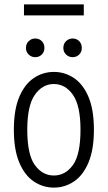

<svg xmlns="http://www.w3.org/2000/svg" viewBox="-20 -845 490 873"><path d="M43 -255Q43 -346 67.5 -404Q92 -462 133.5 -490Q175 -518 225 -518Q275 -518 316.5 -490Q358 -462 382.5 -404Q407 -346 407 -255Q407 -165 382.5 -106.5Q358 -48 316.5 -20Q275 8 225 8Q175 8 133.5 -20Q92 -48 67.5 -106.5Q43 -165 43 -255ZM104 -255Q104 -142 138.5 -94.5Q173 -47 225 -47Q277 -47 311.5 -94.5Q346 -142 346 -255Q346 -365 311.5 -414Q277 -463 225 -463Q173 -463 138.5 -414Q104 -365 104 -255ZM98 -627Q98 -646 110.5 -658Q123 -670 140 -670Q158 -670 170 -658Q182 -646 182 -627Q182 -609 170 -597Q158 -585 140 -585Q123 -585 110.5 -597Q98 -609 98 -627ZM268 -627Q268 -646 280.5 -658Q293 -670 310 -670Q328 -670 340 -658Q352 -646 352 -627Q352 -609 340 -597Q328 -585 310 -585Q293 -585 280.5 -597Q268 -609 268 -627ZM89 -775V-825H361V-775Z"/></svg>

Font: Radio Canada Condensed Light
Style: Regular
Weight: 300
Width: 3
Designer: Charles Daoud, Etienne Aubert Bonn, Alexandre Saumier Demers, Jacques Le Bailly
Foundry: Radio-Canada
Version: Version 2.104; ttfautohint (v1.8.4.7-5d5b);gftools[0.9.28.de